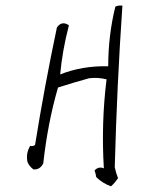

<svg xmlns="http://www.w3.org/2000/svg" viewBox="-20 -696 540 687"><path d="M392.6 -671.9Q402.3 -677.7 418 -675.8Q398.4 -390.6 390.6 -97.7Q394.5 -78.1 402.3 -58.6Q390.6 -41 377 -29.3Q345.7 -41 324.2 -62.5Q322.3 -76.2 318.4 -85.9Q332 -101.6 351.6 -93.8Q341.8 -255.9 361.3 -412.1Q330.1 -419.9 298.8 -416Q242.2 -400.4 187.5 -382.8Q150.4 -253.9 134.8 -111.3Q123 -87.9 99.6 -89.8Q84 -101.6 78.1 -117.2Q72.3 -148.4 87.9 -173.8Q99.6 -171.9 105.5 -177.7Q138.7 -384.8 183.6 -597.7Q201.2 -623 226.6 -605.5Q203.1 -515.6 195.3 -429.7Q273.4 -460.9 367.2 -459Q367.2 -568.4 392.6 -671.9Z"/></svg>

Font: BoLeHuaiShuti
Style: Regular
Weight: 400
Designer: Aston.linsen@gmail.com
Foundry: BoLe
Version: Version 1.00 June 15, 2016, initial release